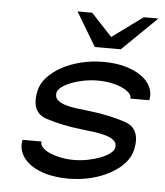

<svg xmlns="http://www.w3.org/2000/svg" viewBox="-45 -592 544 633"><g transform="rotate(5 227.0 -276.0)"><path d="M384.8 -280.8Q386.7 -290 378.2 -298.8Q369.6 -307.6 354.5 -314.7Q339.4 -321.8 318.1 -326.2Q296.9 -330.6 273.4 -330.6Q250 -330.6 227.1 -326.2Q204.1 -321.8 185.5 -314.5Q167 -307.1 154.8 -297.9Q142.6 -288.6 140.6 -279.3Q137.7 -264.6 147 -255.6Q156.2 -246.6 172.9 -241.2Q189.5 -235.8 211.2 -233.2Q232.9 -230.5 254.9 -228Q288.1 -224.1 317.6 -217.8Q347.2 -211.4 374 -202.6Q427.2 -184.1 412.1 -114.3Q406.7 -89.4 387.9 -68.6Q369.1 -47.9 340.8 -32.5Q312.5 -17.1 277.1 -8.5Q241.7 0 203.6 0Q164.6 0 132.6 -8.5Q100.6 -17.1 78.9 -32.5Q57.1 -47.9 47.4 -68.8Q37.6 -89.8 42.5 -114.3H105.5Q103.5 -104.5 111.8 -95.2Q120.1 -85.9 135.7 -78.9Q151.4 -71.8 172.4 -67.4Q193.4 -63 216.8 -63Q239.3 -63 262 -67.4Q284.7 -71.8 303.2 -78.9Q321.8 -85.9 334.5 -95.2Q347.2 -104.5 349.1 -114.3Q352.5 -128.9 343 -137.7Q333.5 -146.5 316.9 -151.9Q300.3 -157.2 278.3 -160.2Q256.3 -163.1 235.4 -165.5Q168 -172.9 115.2 -190.4Q62.5 -208 77.6 -279.3Q83 -303.7 101.8 -324.5Q120.6 -345.2 148.7 -360.6Q176.8 -376 212.4 -384.8Q248 -393.6 287.1 -393.6Q326.2 -393.6 357.9 -384.8Q389.6 -376 411.4 -360.8Q433.1 -345.7 442.9 -325.2Q452.6 -304.7 447.8 -280.8ZM339.8 -439.9H253.4H252.9H253.4L186.5 -551.8H234.9L304.2 -477.5L405.8 -551.8H454.1L339.4 -439.9Z"/></g></svg>

Font: Fibel Nord
Style: Italic
Weight: 400
Designer: Peter Wiegel
Foundry: Peter Wioegel
Version: Version 000.000